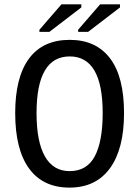

<svg xmlns="http://www.w3.org/2000/svg" viewBox="-20 -852 640 882"><path d="M549.8 -332.5Q549.8 -168 485.1 -79.1Q420.4 9.8 299.3 9.8Q177.7 9.8 113.8 -77.6Q49.8 -165 49.8 -332.5Q49.8 -497.1 113.3 -583Q176.8 -668.9 300.3 -668.9Q420.9 -668.9 485.4 -584.2Q549.8 -499.5 549.8 -332.5ZM451.7 -332.5Q451.7 -592.8 300.3 -592.8Q147.9 -592.8 147.9 -332.5Q147.9 -200.7 186.5 -133.3Q225.1 -65.9 299.8 -65.9Q379.4 -65.9 415.5 -134.3Q451.7 -202.6 451.7 -332.5ZM338.9 -705.6V-715.3L439.9 -832H531.2V-817.9L384.8 -705.6ZM161.1 -705.6V-715.3L262.2 -832H353.5V-817.9L207 -705.6Z"/></svg>

Font: Cousine
Style: Regular
Weight: 400
Monospace: yes
Designer: Steve Matteson
Foundry: Ascender Corporation
Version: Version 1.20